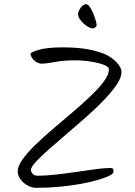

<svg xmlns="http://www.w3.org/2000/svg" viewBox="-20 -926 646 920"><path d="M562 -581Q562 -554 538.5 -519.5Q515 -485 476.5 -445Q438 -405 391.5 -364Q345 -323 298.5 -283.5Q252 -244 213.5 -210Q175 -176 151.5 -150.5Q128 -125 128 -111Q128 -104 135.5 -94Q143 -84 161 -84Q199 -84 248 -89.5Q297 -95 347.5 -102.5Q398 -110 440 -115.5Q482 -121 507 -121Q518 -121 521 -117.5Q524 -114 524 -103Q524 -94 504 -84Q484 -74 448 -63.5Q412 -53 365 -44.5Q318 -36 264 -31Q210 -26 153 -26Q136 -26 120.5 -33Q105 -40 92.5 -51Q80 -62 72.5 -76Q65 -90 65 -105Q65 -130 88.5 -163Q112 -196 151 -233.5Q190 -271 237 -311Q284 -351 330.5 -390.5Q377 -430 416 -467.5Q455 -505 478.5 -537Q502 -569 502 -594Q502 -606 477.5 -615.5Q453 -625 415 -631Q377 -637 338 -637Q299 -637 269.5 -633Q240 -629 218.5 -625Q197 -621 180 -621Q167 -621 154.5 -628.5Q142 -636 134.5 -647Q127 -658 126 -667Q125 -675 165 -687Q205 -699 278 -699Q336 -699 378 -693.5Q420 -688 460 -675Q491 -665 513.5 -649Q536 -633 549 -615Q562 -597 562 -581ZM354 -857Q354 -867 360 -878.5Q366 -890 375 -898Q384 -906 393 -906Q401 -906 409.5 -894Q418 -882 425.5 -864.5Q433 -847 438 -830.5Q443 -814 443 -804Q443 -800 437 -795Q431 -790 425 -790Q413 -790 396.5 -801Q380 -812 367 -828Q354 -844 354 -857Z"/></svg>

Font: Kalam Variable Light
Style: Regular
Weight: 300
Designer: Lipi Raval, Jonny Pinhorn
Foundry: Indian Type Foundry
Version: Version 3.000